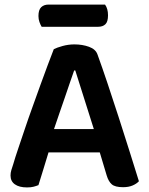

<svg xmlns="http://www.w3.org/2000/svg" viewBox="-20 -809 650 839"><path d="M162 -692Q157 -700 152.5 -712.5Q148 -725 148 -739Q148 -766 160 -777.5Q172 -789 192 -789H439Q452 -771 452 -742Q452 -714 440.5 -703Q429 -692 409 -692ZM416 -143H192Q181 -106 168.5 -66Q156 -26 148 0Q138 4 126.5 7Q115 10 98 10Q64 10 45 -3.5Q26 -17 26 -42Q26 -54 29.5 -65.5Q33 -77 38 -92Q46 -120 59.5 -159.5Q73 -199 88.5 -245.5Q104 -292 122 -341.5Q140 -391 156.5 -437.5Q173 -484 188.5 -524.5Q204 -565 215 -594Q228 -601 253.5 -608Q279 -615 305 -615Q340 -615 369 -604.5Q398 -594 406 -571Q426 -516 450 -444.5Q474 -373 498.5 -297Q523 -221 546 -148Q569 -75 587 -17Q577 -6 559.5 1.5Q542 9 518 9Q483 9 468.5 -3.5Q454 -16 446 -43ZM304 -501Q295 -476 284.5 -445Q274 -414 262.5 -380.5Q251 -347 239 -312.5Q227 -278 216 -245H390L309 -501Z"/></svg>

Font: Baloo 2 Latin SemiBold
Style: Regular
Weight: 400
Designer: Sarang Kulkarni and Ek Type
Foundry: Ek Type
Version: Version 1.001